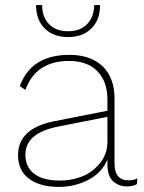

<svg xmlns="http://www.w3.org/2000/svg" viewBox="-20 -726 566 756"><path d="M122 -706H146Q146 -659 173 -631Q200 -603 248 -603Q296 -603 323 -631Q350 -659 351 -706H374Q374 -648 340 -614Q306 -580 248 -580Q190 -580 156 -614Q122 -648 122 -706ZM486 -16Q508 -16 521 -24L519 -1Q504 8 480 8Q447 8 424.5 -13Q402 -34 403 -86V-98Q382 -46 328 -18Q274 10 212 10Q137 10 94 -22.5Q51 -55 51 -115Q51 -221 195 -249L403 -290V-334Q403 -405 363.5 -445.5Q324 -486 252 -486Q121 -486 80 -372L58 -387Q103 -510 253 -510Q337 -510 384 -465Q431 -420 431 -337V-82Q431 -16 486 -16ZM216 -15Q259 -15 300 -30Q341 -45 372 -81.5Q403 -118 403 -169V-266L211 -228Q80 -203 80 -117Q80 -68 115 -41.5Q150 -15 216 -15Z"/></svg>

Font: Elaine Sans ExtraLight
Style: Regular
Weight: 275
Designer: Wei Huang
Foundry: Wei Huang
Version: Version 2.001;December 24, 2019;FontCreator 12.0.0.2547 64-b